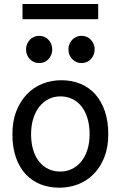

<svg xmlns="http://www.w3.org/2000/svg" viewBox="-20 -896 597 929"><path d="M130.4 -246.6Q130.4 -204.1 140.6 -170.4Q150.9 -136.7 169.7 -113.5Q188.5 -90.3 214.4 -78.1Q240.2 -65.9 272 -65.9Q301.3 -65.9 327.1 -78.1Q353 -90.3 372.3 -113.5Q391.6 -136.7 402.6 -170.4Q413.6 -204.1 413.6 -246.6Q413.6 -289.6 403.3 -323.5Q393.1 -357.4 374.3 -381.1Q355.5 -404.8 329.3 -417.2Q303.2 -429.7 272 -429.7Q242.2 -429.7 216.3 -417.2Q190.4 -404.8 171.4 -381.1Q152.3 -357.4 141.4 -323.5Q130.4 -289.6 130.4 -246.6ZM40 -246.6Q40 -309.6 59.1 -358.2Q78.1 -406.7 110.4 -440.2Q142.6 -473.6 185.5 -490.7Q228.5 -507.8 276.9 -507.8Q327.1 -507.8 368.9 -490.7Q410.6 -473.6 440.7 -440.2Q470.7 -406.7 487.3 -358.2Q503.9 -309.6 503.9 -246.6Q503.9 -183.6 484.9 -135.3Q465.8 -86.9 433.6 -54.2Q401.4 -21.5 358.4 -4.6Q315.4 12.2 267.1 12.2Q216.8 12.2 175 -4.6Q133.3 -21.5 103.3 -54.2Q73.2 -86.9 56.6 -135.3Q40 -183.6 40 -246.6ZM106 -656.7Q106 -670.4 110.8 -682.4Q115.7 -694.3 124.3 -703.4Q132.8 -712.4 144.3 -717.5Q155.8 -722.7 169.4 -722.7Q183.1 -722.7 194.8 -717.5Q206.5 -712.4 214.8 -703.4Q223.1 -694.3 228 -682.4Q232.9 -670.4 232.9 -656.7Q232.9 -643.1 228 -631.1Q223.1 -619.1 214.8 -610.1Q206.5 -601.1 194.8 -595.9Q183.1 -590.8 169.4 -590.8Q155.8 -590.8 144.3 -595.9Q132.8 -601.1 124.3 -610.1Q115.7 -619.1 110.8 -631.1Q106 -643.1 106 -656.7ZM311 -656.7Q311 -670.4 315.9 -682.4Q320.8 -694.3 329.3 -703.4Q337.9 -712.4 349.4 -717.5Q360.8 -722.7 374.5 -722.7Q388.2 -722.7 399.9 -717.5Q411.6 -712.4 419.9 -703.4Q428.2 -694.3 433.1 -682.4Q438 -670.4 438 -656.7Q438 -643.1 433.1 -631.1Q428.2 -619.1 419.9 -610.1Q411.6 -601.1 399.9 -595.9Q388.2 -590.8 374.5 -590.8Q360.8 -590.8 349.4 -595.9Q337.9 -601.1 329.3 -610.1Q320.8 -619.1 315.9 -631.1Q311 -643.1 311 -656.7ZM88.9 -876.5H455.1V-803.2H88.9Z"/></svg>

Font: Andika FrenchTight
Style: Regular
Weight: 400
Designer: Victor Gaultney, Annie Olsen, Julie Remington, Don Collingsworth, Eric Hays, Becca Hirsbrunner
Foundry: SIL International
Version: Version 5.000 ; Dig1 Dig4Opn Dig7 LnSpcTght